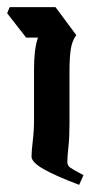

<svg xmlns="http://www.w3.org/2000/svg" viewBox="-21 -514 280 536"><path d="M200 2Q136 -22 101.5 -41.5Q67 -61 67 -77Q67 -91 70.5 -120.5Q74 -150 74 -178V-321Q74 -347 76.5 -369.5Q79 -392 85 -409H52L-1 -477L6 -494H134L192 -416Q180 -400 176.5 -376Q173 -352 173 -315V-167Q173 -131 170 -103.5Q167 -76 167 -62Q167 -52 174.5 -46.5Q182 -41 212 -25Z"/></svg>

Font: Jaini
Style: Regular
Weight: 400
Designer: Maithili Shingre, Girish Dalvi (Devanagari), Taresh Vohra (Latin)
Foundry: Ek Type
Version: Version 2.000; ttfautohint (v1.8.4.7-5d5b)